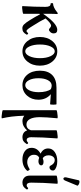

<svg xmlns="http://www.w3.org/2000/svg" viewBox="674 -1417 1015 2403"><g transform="rotate(90 1181.5 -215.5)"><path d="M56.2 12.2Q65.9 -142.6 65.9 -276.9Q65.9 -310.1 56.6 -325.9Q47.4 -341.8 24.9 -341.8Q19 -341.8 19 -356.9Q19 -372.1 24.9 -372.1Q46.4 -372.1 74.7 -385.3Q103 -398.4 128.9 -419.9Q141.6 -431.2 147.9 -431.2Q155.8 -431.2 155.8 -417Q152.8 -392.1 152.8 -338.9V-248Q274.9 -424.8 353 -424.8Q397.9 -424.8 397.9 -379.9Q397.9 -356.4 382.1 -338.6Q366.2 -320.8 351.1 -320.8Q342.8 -320.8 328.6 -334Q314.5 -347.2 301.8 -347.2Q271 -347.2 210.9 -277.8Q247.1 -206.1 297.9 -127Q327.6 -78.1 342.5 -59.1Q357.4 -40 368.2 -40Q379.9 -40 394 -59.1Q397 -61.5 402.1 -59.1Q407.2 -56.6 411.4 -50.8Q415.5 -44.9 413.1 -41Q397 -12.2 379.2 0Q361.3 12.2 333 12.2Q307.1 12.2 286.1 -8.1Q265.1 -28.3 230 -85Q194.3 -142.1 158.2 -210Q157.7 -209 155.5 -206.1Q153.3 -203.1 152.8 -202.1V0Q152.8 4.4 127.7 9Q102.5 13.7 81.1 14.9Q59.6 16.1 56.2 12.2Z M622.1 11.2Q545.4 11.2 494.1 -51.3Q442.9 -113.8 442.9 -207Q442.9 -300.8 494.1 -362.8Q545.4 -424.8 622.1 -424.8Q699.7 -424.8 750.7 -362.8Q801.8 -300.8 801.8 -207Q801.8 -113.8 750.7 -51.3Q699.7 11.2 622.1 11.2ZM708 -208Q708 -287.1 683.3 -340.1Q658.7 -393.1 622.1 -393.1Q585.4 -393.1 561.3 -340.3Q537.1 -287.6 537.1 -208Q537.1 -128.9 561.3 -76.4Q585.4 -23.9 622.1 -23.9Q658.7 -23.9 683.3 -76.7Q708 -129.4 708 -208Z M1046.9 11.2Q966.3 11.2 915.5 -48.8Q864.7 -108.9 864.7 -208Q864.7 -307.1 918.7 -361.1Q972.7 -415 1077.6 -415H1283.7Q1290 -415 1290 -375Q1290 -335 1283.7 -335Q1216.8 -341.3 1158.7 -344.2Q1228 -285.6 1228 -188Q1228 -103.5 1176.5 -46.1Q1125 11.2 1046.9 11.2ZM1133.8 -192.9Q1133.8 -243.2 1123.3 -284.2Q1112.8 -325.2 1094.7 -345.2Q1069.3 -355 1051.8 -355Q1009.3 -355 984.1 -308.6Q959 -262.2 959 -189Q959 -117.2 983.4 -70.6Q1007.8 -23.9 1045.9 -23.9Q1084 -23.9 1108.9 -71Q1133.8 -118.2 1133.8 -192.9Z M1461.4 269Q1458.5 272.9 1435.8 271.7Q1413.1 270.5 1386.2 265.6Q1359.4 260.7 1359.4 256.8V-415Q1359.4 -418.9 1385.7 -423.8Q1412.1 -428.7 1434.6 -429.7Q1457 -430.7 1460.4 -426.8Q1446.3 -282.2 1446.3 -207Q1446.3 -126 1470 -82.5Q1493.7 -39.1 1536.6 -39.1Q1592.8 -39.1 1610.4 -95.2V-415Q1610.4 -418.9 1637 -423.8Q1663.6 -428.7 1686.3 -429.7Q1709 -430.7 1712.4 -426.8Q1697.3 -226.6 1697.3 -97.2Q1697.3 -70.8 1706.5 -56.4Q1715.8 -42 1732.4 -42Q1748.5 -42 1765.6 -59.1Q1770 -63.5 1777.8 -55.7Q1785.6 -47.9 1783.2 -43Q1765.1 -13.7 1745.6 -1.2Q1726.1 11.2 1698.2 11.2Q1667 11.2 1644 -3.7Q1621.1 -18.6 1612.3 -47.9Q1561.5 11.2 1495.6 11.2Q1457.5 11.2 1428.2 -12.2Q1431.6 84 1439.5 145.8Q1447.3 207.5 1461.4 269Z M1975.1 11.2Q1913.6 11.2 1871.8 -19Q1830.1 -49.3 1830.1 -103Q1830.1 -175.8 1902.8 -215.8Q1837.9 -248 1837.9 -311Q1837.9 -362.8 1883.3 -393.8Q1928.7 -424.8 1997.1 -424.8Q2038.6 -424.8 2069.1 -413.3Q2099.6 -401.9 2110.8 -384.8Q2113.8 -380.9 2113.8 -365.2Q2113.8 -350.1 2101.6 -338.6Q2089.4 -327.1 2074.7 -327.1Q2060.1 -327.1 2054.7 -337.9Q2028.3 -393.1 1984.9 -393.1Q1957 -393.1 1940.4 -370.8Q1923.8 -348.6 1923.8 -314.9Q1923.8 -289.1 1934.6 -269.3Q1945.3 -249.5 1963.9 -243.2Q1982.4 -252.9 2004.9 -252.9Q2026.4 -252.9 2038.1 -244.9Q2049.8 -236.8 2049.8 -223.1Q2049.8 -209 2035.6 -199Q2021.5 -189 1998 -189Q1979 -189 1954.1 -198.2Q1917 -182.6 1917 -132.8Q1917 -94.7 1943.6 -71.8Q1970.2 -48.8 2010.7 -48.8Q2048.3 -48.8 2095.7 -78.1Q2103.5 -83 2112.5 -68.1Q2121.6 -53.2 2116.7 -46.9Q2063.5 11.2 1975.1 11.2Z M2239.7 -522Q2232.4 -504.9 2221.4 -501.7Q2210.4 -498.5 2203.4 -508.5Q2196.3 -518.6 2199.7 -535.2L2236.8 -694.8Q2241.7 -704.1 2258.1 -702.9Q2274.4 -701.7 2290.8 -691.9Q2307.1 -682.1 2302.7 -673.8ZM2265.6 11.2Q2226.6 11.2 2202.1 -12.7Q2177.7 -36.6 2177.7 -82V-415Q2177.7 -418.9 2204.3 -423.8Q2231 -428.7 2253.7 -429.7Q2276.4 -430.7 2279.8 -426.8Q2265.6 -239.7 2265.6 -97.2Q2265.6 -42 2300.8 -42Q2315.9 -42 2333 -59.1Q2337.4 -63.5 2345.5 -55.4Q2353.5 -47.4 2351.1 -43Q2333 -13.7 2313.5 -1.2Q2293.9 11.2 2265.6 11.2Z"/></g></svg>

Font: Junicode SmCond Medium
Style: Regular
Weight: 500
Width: 4
Designer: Peter S. Baker
Version: Version 2.206